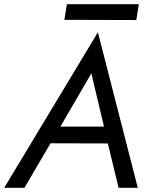

<svg xmlns="http://www.w3.org/2000/svg" viewBox="-45 -890 705 910"><path d="M193 -290H496L512 -210L152 -211ZM226 -264 215 -246 71 0H-25L419 -737L608 0H517L459 -240L455 -260L388 -542ZM272 -870H613L601 -795L260 -796Z"/></svg>

Font: Jost
Style: Italic
Weight: 400
Italic angle: -5°
Version: Version 3.710